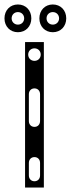

<svg xmlns="http://www.w3.org/2000/svg" viewBox="-48 -838 316 858"><path d="M188 -694C223 -694 248 -720 248 -756C248 -792 223 -818 188 -818C153 -818 128 -792 128 -756C128 -720 153 -694 188 -694ZM32 -694C67 -694 92 -720 92 -756C92 -792 67 -818 32 -818C-3 -818 -28 -792 -28 -756C-28 -720 -3 -694 32 -694ZM64 0H148V-650H64ZM106 -136C121 -136 131 -125 131 -110V-54C131 -39 121 -28 106 -28C91 -28 81 -39 81 -54V-110C81 -125 91 -136 106 -136ZM106 -271C91 -271 81 -282 81 -297V-417C81 -432 91 -443 106 -443C121 -443 131 -432 131 -417V-297C131 -282 121 -271 106 -271ZM106 -566C90 -566 78 -578 78 -594C78 -610 90 -622 106 -622C122 -622 134 -610 134 -594C134 -578 122 -566 106 -566ZM32 -728C16 -728 4 -740 4 -756C4 -772 16 -784 32 -784C48 -784 60 -772 60 -756C60 -740 48 -728 32 -728ZM188 -728C172 -728 160 -740 160 -756C160 -772 172 -784 188 -784C204 -784 216 -772 216 -756C216 -740 204 -728 188 -728Z"/></svg>

Font: Apfel Grotezk Brukt
Style: Regular
Weight: 300
Designer: Luigi Gorlero
Foundry: © 2023, Luigi Gorlero & Collletttivo
Version: Version 2.000;Glyphs 3.2 (3217)